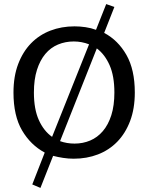

<svg xmlns="http://www.w3.org/2000/svg" viewBox="-20 -768 726 940"><path d="M500 -748 540 -734 490 -607Q558 -571 599 -499Q640 -427 640 -315Q640 -236 617 -175.5Q594 -115 554 -74Q514 -33 459.5 -12Q405 9 341 9Q315 9 289 5Q263 1 240 -5L178 152L138 135L199 -21Q130 -58 88 -129.5Q46 -201 46 -315Q46 -394 69 -454.5Q92 -515 132 -556Q172 -597 226.5 -618Q281 -639 345 -639Q371 -639 398.5 -635Q426 -631 450 -622ZM146 -315Q146 -234 170 -180.5Q194 -127 235 -98L416 -551Q380 -565 341 -565Q300 -565 264 -550Q228 -535 202 -504Q176 -473 161 -426Q146 -379 146 -315ZM345 -65Q386 -65 421.5 -80Q457 -95 483.5 -126Q510 -157 525 -204Q540 -251 540 -315Q540 -396 516.5 -449Q493 -502 454 -531L274 -77Q307 -65 345 -65Z"/></svg>

Font: Ek Mukta
Style: Regular
Weight: 400
Designer: Girish Dalvi and Yashodeep Gholap
Foundry: Ek Type
Version: Version 2.538;PS 1.001;hotconv 16.6.51;makeotf.lib2.5.65220;